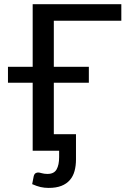

<svg xmlns="http://www.w3.org/2000/svg" viewBox="-20 -738 631 940"><path d="M269.5 0H140V-333H19V-411H140V-717.5H574V-636.5H243.5V-411H415V-333H243.5V-81H352V42.5Q352 73.5 345 99.2Q338 125 322 143.5Q306 162 280.5 172Q255 182 218 182Q197.5 182 178.8 177.8Q160 173.5 137.5 163.5L145 125Q148 113.5 154.2 110Q160.5 106.5 166.5 106.5Q173 106.5 184.8 110Q196.5 113.5 212.5 113.5Q244.5 113.5 257 91.5Q269.5 69.5 269.5 31Z"/></svg>

Font: Lato Medium
Style: Regular
Weight: 500
Designer: Lukasz Dziedzic
Foundry: tyPoland Lukasz Dziedzic
Version: Version 2.006; 2014-01-15